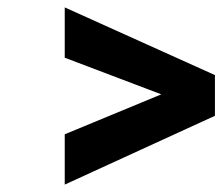

<svg xmlns="http://www.w3.org/2000/svg" viewBox="-20 -509 601 519"><path d="M416 -254 155 -353V-489L561 -306V-196L155 -10V-146Z"/></svg>

Font: Titillium Web
Style: Bold Italic
Weight: 700
Italic angle: -13°
Version: Version 1.002;PS 57.000;hotconv 1.0.70;makeotf.lib2.5.55311